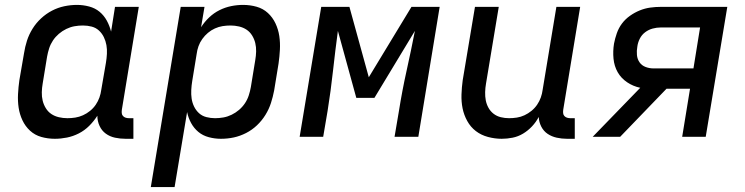

<svg xmlns="http://www.w3.org/2000/svg" viewBox="-20 -558 3040 783"><path d="M204 8Q175 8 148.5 0.5Q122 -7 102.5 -25Q83 -43 71.5 -67.5Q60 -92 56 -119Q52 -146 53.5 -174.5Q55 -203 59 -231L78 -341Q82 -367 90 -392Q98 -417 112.5 -440.5Q127 -464 147.5 -483Q168 -502 192 -514.5Q216 -527 242 -532.5Q268 -538 294 -538Q319 -538 343.5 -531.5Q368 -525 386 -510Q404 -495 415.5 -474Q427 -453 433 -429L449 -530H546L477 -111Q476 -104 476.5 -97Q477 -90 481.5 -85Q486 -80 492.5 -78Q499 -76 506 -76H524V8H492Q470 8 449 3.5Q428 -1 411.5 -13Q395 -25 386 -44.5Q377 -64 377 -86Q377 -86 377 -86Q377 -86 377 -86Q363 -64 344 -45Q325 -26 301.5 -14Q278 -2 253 3Q228 8 204 8ZM255 -76Q271 -76 287 -78.5Q303 -81 318.5 -88Q334 -95 347.5 -106Q361 -117 370.5 -131Q380 -145 385.5 -160.5Q391 -176 393 -192L412 -302Q415 -320 416 -338.5Q417 -357 414 -374Q411 -391 403.5 -406.5Q396 -422 383.5 -433.5Q371 -445 354 -449.5Q337 -454 318 -454Q301 -454 284 -451Q267 -448 250.5 -440Q234 -432 220 -420Q206 -408 196 -393Q186 -378 180.5 -361Q175 -344 172 -327L154 -217Q151 -200 150.5 -182Q150 -164 154 -147.5Q158 -131 167 -116.5Q176 -102 189.5 -93Q203 -84 220 -80Q237 -76 255 -76Z M595 205 717 -530H814L800 -447Q814 -469 833 -487Q852 -505 875 -516.5Q898 -528 922.5 -533Q947 -538 971 -538Q1000 -538 1026.5 -530.5Q1053 -523 1072.5 -505Q1092 -487 1103.5 -462.5Q1115 -438 1119 -411Q1123 -384 1121.5 -355.5Q1120 -327 1116 -299L1098 -189Q1093 -163 1085 -138Q1077 -113 1062.5 -89.5Q1048 -66 1028 -47Q1008 -28 983.5 -15.5Q959 -3 933.5 2.5Q908 8 881 8Q856 8 831.5 1.5Q807 -5 789 -20Q771 -35 759.5 -56Q748 -77 743 -101L692 205ZM857 -76Q874 -76 891 -79Q908 -82 924.5 -90Q941 -98 955 -110Q969 -122 979 -137Q989 -152 994.5 -169Q1000 -186 1003 -203L1021 -313Q1024 -330 1024.5 -348Q1025 -366 1021 -382.5Q1017 -399 1008 -413.5Q999 -428 985.5 -437Q972 -446 955 -450Q938 -454 920 -454Q904 -454 888 -451.5Q872 -449 856.5 -442Q841 -435 828 -424Q815 -413 805 -399Q795 -385 789.5 -369.5Q784 -354 782 -338L764 -228Q761 -210 760 -191.5Q759 -173 761.5 -156Q764 -139 771.5 -123.5Q779 -108 791.5 -96.5Q804 -85 821.5 -80.5Q839 -76 857 -76Z M1202 0 1290 -530H1405L1484 -243L1658 -530H1773L1686 0H1589L1607 -106Q1620 -188 1638 -269Q1656 -350 1672 -432L1507 -159H1433L1358 -432Q1347 -351 1338 -269Q1329 -187 1316 -106L1298 0Z M2026 8Q1998 8 1970 0.5Q1942 -7 1920.5 -23.5Q1899 -40 1885.5 -64.5Q1872 -89 1866.5 -116Q1861 -143 1862 -172.5Q1863 -202 1867 -231L1917 -530H2014L1962 -217Q1959 -200 1958.5 -182.5Q1958 -165 1961 -149Q1964 -133 1972 -118.5Q1980 -104 1993 -94Q2006 -84 2022.5 -80Q2039 -76 2056 -76Q2072 -76 2088 -78.5Q2104 -81 2119 -88Q2134 -95 2147.5 -106Q2161 -117 2170.5 -131Q2180 -145 2185.5 -160.5Q2191 -176 2193 -192L2249 -530H2346L2277 -111Q2276 -104 2276.5 -97Q2277 -90 2281.5 -85Q2286 -80 2292.5 -78Q2299 -76 2306 -76H2324V8H2292Q2271 8 2250.5 3.5Q2230 -1 2213.5 -12Q2197 -23 2187.5 -41.5Q2178 -60 2177 -81Q2166 -60 2149.5 -42.5Q2133 -25 2113 -13Q2093 -1 2070.5 3.5Q2048 8 2026 8Z M2397 0 2591 -200Q2562 -206 2537.5 -222.5Q2513 -239 2499 -263.5Q2485 -288 2482 -318.5Q2479 -349 2484 -380Q2488 -401 2495.5 -422.5Q2503 -444 2516.5 -462Q2530 -480 2549 -493.5Q2568 -507 2589 -515.5Q2610 -524 2631.5 -527Q2653 -530 2675 -530H2946L2858 0H2762L2794 -196H2698L2509 0ZM2645 -279H2808L2835 -446H2675Q2658 -446 2641.5 -441.5Q2625 -437 2611 -426.5Q2597 -416 2589 -400Q2581 -384 2579 -367Q2576 -351 2577.5 -334Q2579 -317 2588 -304Q2597 -291 2612.5 -285Q2628 -279 2645 -279Z"/></svg>

Font: Iosevka Curly Medium Extended
Style: Italic
Weight: 500
Width: 7
Italic angle: -9°
Monospace: yes
Designer: Belleve Invis
Foundry: Belleve Invis
Version: Version 11.1.0; ttfautohint (v1.8.3)